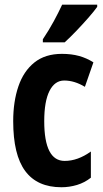

<svg xmlns="http://www.w3.org/2000/svg" viewBox="-20 -786 439 816"><path d="M241.2 9.8Q138.2 9.8 87.2 -59.1Q36.1 -127.9 36.1 -271Q36.1 -354 58.1 -418.7Q80.1 -483.4 126 -520.3Q171.9 -557.1 243.2 -557.1Q283.7 -557.1 316.2 -548.1Q348.6 -539.1 377 -521L340.8 -417Q296.4 -443.8 252.9 -443.8Q212.9 -443.8 190.4 -399.7Q168 -355.5 168 -271Q168 -102.1 254.9 -102.1Q310.5 -102.1 366.2 -142.1V-30.8Q339.8 -9.8 307.4 0Q274.9 9.8 241.2 9.8ZM393.1 -766.1V-756.8Q379.9 -738.3 356 -710.9Q332 -683.6 305.2 -655.5Q278.3 -627.4 254.9 -606H162.1V-619.1Q188.5 -658.7 208.5 -695.6Q228.5 -732.4 244.1 -766.1Z"/></svg>

Font: Open Sans Condensed
Style: Bold
Weight: 700
Width: 3
Designer: Monotype Design Team
Foundry: Monotype Imaging Inc.
Version: Version 3.003; ttfautohint (v1.8.4)